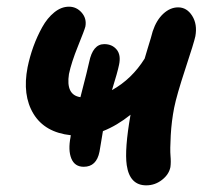

<svg xmlns="http://www.w3.org/2000/svg" viewBox="-20 -537 624 571"><path d="M229 -41Q202.1 -41 192.1 -65.7Q182.1 -90.3 189.9 -129.9Q189.9 -133.8 190.9 -134.8Q113.3 -143.1 79.6 -198.5Q45.9 -253.9 62 -336.9Q68.4 -368.2 79.3 -398.4Q90.3 -428.7 105.5 -456.1Q120.6 -483.4 141.4 -500.2Q162.1 -517.1 185.1 -517.1Q207.5 -517.1 222.9 -499.5Q238.3 -481.9 233.9 -458Q231.4 -447.8 211.9 -399.7Q192.4 -351.6 185.1 -316.9Q175.3 -254.4 219.2 -248Q241.7 -335 245.1 -352.1Q255.9 -405.8 290 -405.8Q313.5 -405.8 326.9 -389.6Q340.3 -373.5 334 -344.2Q329.6 -322.3 313 -269Q372.1 -301.8 410.2 -362.8Q413.6 -375 419.2 -393.1Q424.8 -411.1 428.5 -423.6Q432.1 -436 434.1 -443.8Q445.3 -477.5 465.8 -496.3Q486.3 -515.1 509.8 -515.1Q535.6 -515.1 551.5 -490Q567.4 -464.8 561 -429.2Q557.1 -410.6 531.2 -332.3Q505.4 -253.9 498 -216.8Q490.2 -177.2 487.8 -134.8Q485.4 -92.3 487.1 -73.5Q488.8 -54.7 486.8 -40Q482.4 -18.1 461.7 -2Q440.9 14.2 415 14.2Q365.7 14.2 356.9 -45.9Q350.1 -92.8 368.2 -195.8Q328.1 -163.6 286.1 -147Q284.2 -134.3 280.3 -112.1Q276.4 -89.8 275.9 -85.9Q267.1 -41 229 -41Z"/></svg>

Font: Shantell Sans Normal
Style: Italic
Weight: 600
Italic angle: -11.31°
Designer: Stephen Nixon, Anya Danilova, Shantell Martin
Foundry: Arrow Type
Version: Version 1.006;[559af2be0]